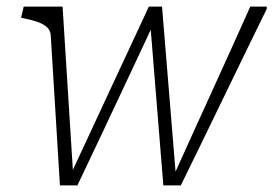

<svg xmlns="http://www.w3.org/2000/svg" viewBox="-20 -557 837 583"><path d="M215 6H162L134 -451Q133 -464 123.5 -473.5Q114 -483 96.5 -489.5Q79 -496 54 -501L44 -503L52 -537H170L203 -13L190 -17Q220 -82 250.5 -147Q281 -212 311 -277Q341 -342 371.5 -407Q402 -472 432 -537H472L515 -12L505 -18Q534 -83 563.5 -147.5Q593 -212 622.5 -277Q652 -342 681.5 -407Q711 -472 740 -537H790V-530Q757 -463 724.5 -396Q692 -329 659.5 -262Q627 -195 594.5 -128Q562 -61 529 6H476L436 -488L451 -495Q412 -412 373 -328.5Q334 -245 294.5 -161.5Q255 -78 215 6Z"/></svg>

Font: Roboto Serif 20pt Thin
Style: Italic
Weight: 250
Italic angle: -10°
Version: Version 1.007